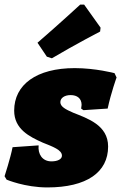

<svg xmlns="http://www.w3.org/2000/svg" viewBox="-28 -811 530 840"><path d="M410 -673 412 -690 340 -791H323C323 -791 230 -705 136 -624L177 -563L199 -556C302 -617 410 -673 410 -673ZM179 9C351 9 445 -57 445 -170C445 -264 354 -293 292 -318C260 -332 236 -344 236 -364C236 -382 254 -395 281 -395C310 -395 329 -380 329 -352L327 -336L337 -329L443 -336C458 -406 482 -472 482 -472L473 -491C473 -491 390 -513 299 -513C132 -513 34 -441 34 -327C34 -246 101 -213 159 -187C204 -169 243 -155 243 -130C243 -115 225 -105 197 -105C157 -105 137 -137 141 -175L27 -167C18 -120 -8 -40 -8 -40L1 -25C1 -25 81 9 179 9Z"/></svg>

Font: Alegreya SC Black
Style: Italic
Weight: 900
Italic angle: -7°
Designer: Juan Pablo del Peral
Foundry: Huerta Tipografica
Version: Version 2.007;PS 002.007;hotconv 1.0.88;makeotf.lib2.5.64775